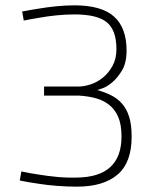

<svg xmlns="http://www.w3.org/2000/svg" viewBox="-20 -690 570 719"><path d="M63 -647Q94 -653 127 -658Q156 -663 190.5 -666.5Q225 -670 259 -670Q360 -670 407 -628Q454 -586 454 -501Q454 -454 436.5 -425.5Q419 -397 399 -380.5Q379 -364 361.5 -358.5Q344 -353 344 -353Q372 -345 395.5 -333.5Q419 -322 436.5 -302.5Q454 -283 463.5 -253Q473 -223 473 -178Q473 -81 420 -36Q367 9 268 9Q231 9 193 6Q155 3 124 -2Q88 -7 54 -14L60 -48Q92 -41 127 -36Q157 -31 193.5 -27.5Q230 -24 268 -25Q435 -27 435 -179Q435 -224 422.5 -252.5Q410 -281 388 -298Q366 -315 337.5 -322.5Q309 -330 276 -332H145V-366H275Q295 -366 319.5 -374Q344 -382 365.5 -399.5Q387 -417 401.5 -443.5Q416 -470 416 -506Q416 -577 380 -606.5Q344 -636 260 -636Q225 -636 191 -632.5Q157 -629 130 -624Q98 -619 69 -613L63 -647Z"/></svg>

Font: Panefresco 1wt
Style: Regular
Weight: 250
Version: Version 1.000